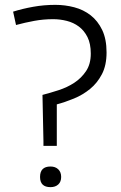

<svg xmlns="http://www.w3.org/2000/svg" viewBox="-20 -771 499 791"><path d="M159 -189 155 -380Q186 -388 221.5 -399.5Q257 -411 286 -430Q315 -449 334.5 -478Q354 -507 354 -550Q354 -591 340.5 -618Q327 -645 305 -661.5Q283 -678 255 -685Q227 -692 199 -692Q159 -692 121 -685Q83 -678 46 -668L34 -723Q72 -735 116.5 -743Q161 -751 208 -751Q248 -751 286 -741Q324 -731 353.5 -708Q383 -685 401 -647.5Q419 -610 419 -555Q419 -502 400 -465.5Q381 -429 351 -404.5Q321 -380 284.5 -365Q248 -350 214 -341V-170H159ZM188 0Q145 0 145 -42Q145 -85 188 -85Q208 -85 220 -73.5Q232 -62 232 -42Q232 -22 220 -11Q208 0 188 0Z"/></svg>

Font: Encode Sans Wide
Style: Light
Weight: 300
Designer: Pablo Impallari, Andres Torresi
Foundry: Pablo Impallari, Andres Torresi
Version: Version 1.000; ttfautohint (v1.00) -l 8 -r 50 -G 200 -x 14 -